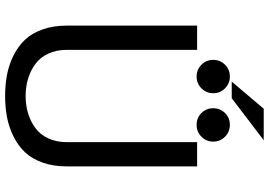

<svg xmlns="http://www.w3.org/2000/svg" viewBox="-170 -860 1050 750"><g transform="rotate(90 355.0 -485.0)"><path d="M404.8 -990.2H527.8L363.8 -865.2H298.8ZM421.6 -746.8Q402.8 -765.6 402.8 -793Q402.8 -820.3 421.6 -839.1Q440.4 -857.9 467.8 -857.9Q495.1 -857.9 514.2 -838.9Q533.2 -819.8 533.2 -793Q533.2 -766.1 514.2 -747.1Q495.1 -728 467.8 -728Q440.4 -728 421.6 -746.8ZM278.8 -857.9Q306.2 -857.9 325.2 -838.9Q344.2 -819.8 344.2 -793Q344.2 -766.1 325.2 -747.1Q306.2 -728 278.8 -728Q252 -728 232.9 -746.8Q213.9 -765.6 213.9 -793Q213.9 -820.3 232.9 -839.1Q252 -857.9 278.8 -857.9ZM174.8 -220.2Q174.8 -180.2 189.5 -148.7Q204.1 -117.2 229.5 -98.4Q254.9 -79.6 286.9 -69.8Q318.8 -60.1 355 -60.1Q391.1 -60.1 423.1 -69.8Q455.1 -79.6 480.5 -98.4Q505.9 -117.2 520.5 -148.7Q535.2 -180.2 535.2 -220.2V-730H629.9V-220.2Q629.9 -168 615 -126.2Q600.1 -84.5 574.7 -57.6Q549.3 -30.8 513.4 -12.9Q477.5 4.9 438.5 12.5Q399.4 20 355 20Q310.5 20 271.5 12.5Q232.4 4.9 196.5 -12.9Q160.6 -30.8 135.3 -57.6Q109.9 -84.5 95 -126.2Q80.1 -168 80.1 -220.2V-730H174.8Z"/></g></svg>

Font: Miedinger*
Style: Book
Weight: 400
Version: Version 001.000